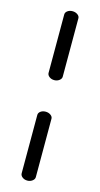

<svg xmlns="http://www.w3.org/2000/svg" viewBox="-123 -805 449 864"><g transform="rotate(15 101.5 -373.5)"><path d="M102 -447Q88 -447 78.5 -454.5Q69 -462 69 -472V-744Q69 -754 78.5 -761Q88 -768 102 -768Q115 -768 125 -761Q135 -754 135 -744V-472Q135 -462 125 -454.5Q115 -447 102 -447ZM102 21Q88 21 78.5 13.5Q69 6 69 -4V-276Q69 -286 78.5 -293Q88 -300 102 -300Q115 -300 125 -293Q135 -286 135 -276V-4Q135 6 125 13.5Q115 21 102 21Z"/></g></svg>

Font: Dosis ExtraLight
Style: Regular
Weight: 400
Version: Version 3.001; ttfautohint (v1.8.2)